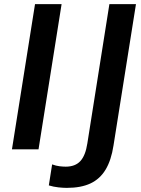

<svg xmlns="http://www.w3.org/2000/svg" viewBox="-20 -725 686 932"><path d="M38 0 150 -705H279L167 0ZM304 187Q287 187 263.5 184.5Q240 182 217 175L233 73Q252 80 269 82Q286 84 299 84Q345 84 370 57Q395 30 404 -29L511 -705H640L531 -19Q520 53 492.5 98.5Q465 144 419 165.5Q373 187 304 187Z"/></svg>

Font: Mulish ExtraLight
Style: Bold Italic
Weight: 700
Italic angle: -9°
Version: Version 3.603